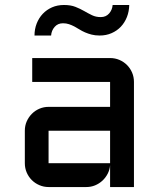

<svg xmlns="http://www.w3.org/2000/svg" viewBox="-20 -754 640 774"><path d="M80.1 -227.1Q80.1 -247.1 87.6 -264.4Q95.2 -281.7 108.2 -294.9Q121.1 -308.1 138.7 -315.7Q156.2 -323.2 175.8 -323.2H423.8V-423.8H109.9V-520H423.8Q443.8 -520 461.4 -512.5Q479 -504.9 491.9 -491.9Q504.9 -479 512.5 -461.4Q520 -443.8 520 -423.8V0H423.8V-87.9Q422.4 -69.8 414.1 -53.7Q405.8 -37.6 392.8 -25.6Q379.9 -13.7 363.3 -6.8Q346.7 0 328.1 0H175.8Q156.2 0 138.7 -7.6Q121.1 -15.1 108.2 -28.1Q95.2 -41 87.6 -58.6Q80.1 -76.2 80.1 -96.2ZM175.8 -96.2H423.8V-227.1H175.8ZM119.1 -610.8Q119.1 -636.7 127.9 -659.2Q136.7 -681.6 152.3 -698.2Q168 -714.8 189.7 -724.4Q211.4 -733.9 237.8 -733.9Q265.1 -733.9 284.2 -726.3Q303.2 -718.8 319.3 -709.5Q335.4 -700.2 351.1 -692.6Q366.7 -685.1 386.2 -685.1Q407.2 -685.1 419.9 -699.7Q432.6 -714.4 434.1 -733.9H501Q500.5 -708 491.7 -685.5Q482.9 -663.1 467.3 -646.5Q451.7 -629.9 429.9 -620.4Q408.2 -610.8 381.8 -610.8Q363.8 -610.8 349.4 -614.5Q335 -618.2 322.8 -623.5Q310.5 -628.9 300 -635.5Q289.6 -642.1 279.3 -647.5Q269 -652.8 258.1 -656.5Q247.1 -660.2 233.9 -660.2Q212.9 -660.2 200.2 -645.5Q187.5 -630.9 186 -610.8Z"/></svg>

Font: Aldrich [RUS by Daymarius]
Style: Regular
Weight: 400
Designer: Matthew Desmond
Foundry: Matthew Desmond
Version: Version 1.002 August 24, 2018